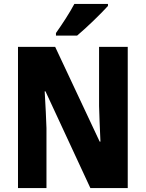

<svg xmlns="http://www.w3.org/2000/svg" viewBox="-20 -1002 736 971"><path d="M526 -972V-982H356C332 -937 297 -883 263 -835V-822H370C419 -863 494 -936 526 -972ZM626 -51V-765H481V-466C482 -415 485 -361 488 -286H484L259 -765H71V-51H215V-354C213 -403 211 -462 206 -540H210L437 -51Z"/></svg>

Font: Noto Sans Tamil UI Condensed ExtraBold
Style: Regular
Weight: 800
Width: 3
Designer: Jelle Bosma - Monotype Design Team
Foundry: Monotype Imaging Inc.
Version: Version 2.004